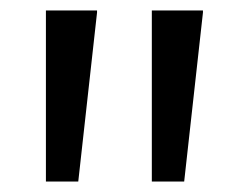

<svg xmlns="http://www.w3.org/2000/svg" viewBox="-20 -828 461 368"><path d="M166 -808V-804L130 -480H68V-808ZM369 -808V-804L333 -480H271V-808Z"/></svg>

Font: Encode Sans Wide
Style: Medium
Weight: 500
Designer: Pablo Impallari, Andres Torresi
Foundry: Pablo Impallari, Andres Torresi
Version: Version 1.000; ttfautohint (v1.00) -l 8 -r 50 -G 200 -x 14 -